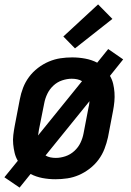

<svg xmlns="http://www.w3.org/2000/svg" viewBox="-27 -803 597 873"><path d="M62 50 -7 3 54 -72Q44 -89 39.5 -108Q35 -127 33 -147.5Q31 -168 33.5 -189Q36 -210 40 -231L63 -351Q68 -378 78 -404Q88 -430 105 -453Q122 -476 145.5 -494Q169 -512 195 -523Q221 -534 247.5 -538Q274 -542 301 -542Q331 -542 360.5 -536.5Q390 -531 415 -518L465 -580L533 -533L473 -458Q483 -441 487.5 -422Q492 -403 493.5 -382.5Q495 -362 493 -341Q491 -320 487 -299L464 -179Q458 -152 448 -126Q438 -100 421 -77Q404 -54 380.5 -36Q357 -18 331.5 -7Q306 4 279 8Q252 12 225 12Q195 12 166 6.5Q137 1 112 -12ZM146 -187 346 -434Q336 -440 324 -442.5Q312 -445 299 -445Q278 -445 255.5 -437.5Q233 -430 215.5 -413.5Q198 -397 188 -376Q178 -355 174 -333L150 -213Q149 -206 148 -199.5Q147 -193 146 -187ZM227 -85Q248 -85 270.5 -92.5Q293 -100 311 -116.5Q329 -133 339 -154Q349 -175 353 -197L376 -317Q378 -324 378.5 -330.5Q379 -337 380 -343L180 -96Q190 -90 202 -87.5Q214 -85 227 -85ZM314 -583 261 -637 419 -783 484 -717Z"/></svg>

Font: Lode
Style: Bold Italic
Weight: 700
Italic angle: -11°
Monospace: yes
Designer: Belleve Invis
Foundry: Belleve Invis
Version: Version 29.2.0; ttfautohint (v1.8.3)